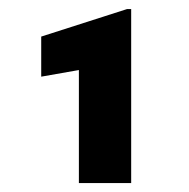

<svg xmlns="http://www.w3.org/2000/svg" viewBox="-20 -729 416 423"><path d="M269 -325.7H153.8V-574.7L70.8 -560.1V-648.4L259.8 -709H269Z"/></svg>

Font: Heebo Black
Style: Regular
Weight: 900
Designer: Oded Ezer
Foundry: Ezer Type House
Version: Version 3.100